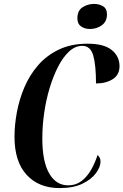

<svg xmlns="http://www.w3.org/2000/svg" viewBox="-20 -950 630 980"><path d="M284 10Q178 10 116 -57.5Q54 -125 54 -252Q54 -311 66 -376.5Q78 -442 104.5 -504.5Q131 -567 174.5 -617Q218 -667 280.5 -697Q343 -727 427 -727Q510 -727 550 -695Q590 -663 590 -612Q590 -568 555.5 -546Q521 -524 470 -524Q470 -617 456 -666.5Q442 -716 400 -716Q364 -716 333 -687.5Q302 -659 277 -610.5Q252 -562 233.5 -501Q215 -440 205.5 -373.5Q196 -307 196 -243Q196 -126 231 -65Q266 -4 328 -4Q367 -4 395.5 -25.5Q424 -47 444.5 -82.5Q465 -118 478 -159Q485 -152 489 -144.5Q493 -137 493 -125Q493 -98 470 -66.5Q447 -35 401 -12.5Q355 10 284 10ZM439 -802Q413 -802 394 -815Q375 -828 375 -856Q375 -896 401.5 -913Q428 -930 460 -930Q486 -930 506 -918Q526 -906 526 -877Q526 -840 499.5 -821Q473 -802 439 -802Z"/></svg>

Font: Noto Serif Display ExtraCondensed
Style: Bold Italic
Weight: 700
Width: 2
Italic angle: -12°
Designer: Monotype Design Team
Foundry: Monotype Imaging Inc.
Version: Version 2.009